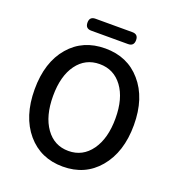

<svg xmlns="http://www.w3.org/2000/svg" viewBox="-159 -1026 1072 1166"><g transform="rotate(20 377.0 -443.0)"><path d="M377 13Q234 13 146 -90Q57 -195 57 -370.5Q57 -546 146 -649Q233 -750 377 -750Q521 -750 608 -649Q698 -546 698 -371Q698 -196 608 -90Q521 13 377 13ZM377 -88Q469 -88 524 -165Q579 -242 579 -371Q579 -500 524 -574.5Q469 -649 377 -649Q285 -649 230.5 -574.5Q176 -500 176 -370.5Q176 -241 230.5 -164.5Q285 -88 377 -88ZM258 -822Q220 -822 220 -861Q220 -899 258 -899H496Q534 -899 534 -861Q534 -822 496 -822H377Z"/></g></svg>

Font: GenSenRounded TW M
Style: Regular
Weight: 500
Version: Version 1.501;PS 1;hotconv 16.6.51;makeotf.lib2.5.65220